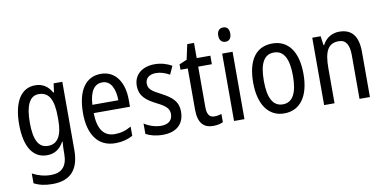

<svg xmlns="http://www.w3.org/2000/svg" viewBox="-86 -1095 3037 1507"><g transform="rotate(-10 1432.0 -342.0)"><path d="M222 -640C112 -640 46 -541 46 -359C46 -180 110 -83 220 -83C280 -83 323 -110 355 -167H359C356 -141 355 -108 355 -88V-71C355 30 309 75 224 75C173 75 124 62 77 37V115C119 137 166 147 224 147C372 147 438 64 438 -86V-630H369L359 -559H354C322 -615 279 -640 222 -640ZM237 -567C319 -567 355 -505 355 -362V-338C355 -214 317 -154 240 -154C167 -154 131 -219 131 -358C131 -494 166 -567 237 -567Z M746 -639C624 -639 555 -538 555 -358C555 -195 623 -83 765 -83C819 -83 862 -94 905 -117V-191C861 -165 820 -154 773 -154C685 -154 640 -218 638 -345H927V-401C927 -537 864 -639 746 -639ZM746 -571C815 -571 845 -500 846 -411H639C645 -518 682 -571 746 -571Z M1315 -238C1315 -321 1266 -359 1189 -400C1114 -438 1088 -458 1088 -501C1088 -543 1120 -570 1173 -570C1211 -570 1248 -557 1281 -538L1311 -604C1270 -627 1225 -640 1174 -640C1075 -640 1008 -585 1008 -498C1008 -414 1059 -376 1137 -336C1210 -300 1234 -275 1234 -234C1234 -185 1203 -155 1143 -155C1093 -155 1042 -174 1009 -197V-114C1042 -96 1087 -83 1145 -83C1251 -83 1315 -138 1315 -238Z M1568 -155C1526 -155 1509 -183 1509 -241V-562H1618V-630H1509V-751H1455L1429 -631L1368 -605V-562H1426V-233C1426 -127 1470 -83 1545 -83C1575 -83 1604 -89 1624 -99V-165C1608 -159 1587 -155 1568 -155Z M1755 -831C1725 -831 1706 -812 1706 -774C1706 -737 1725 -717 1755 -717C1784 -717 1802 -737 1802 -774C1802 -812 1785 -831 1755 -831ZM1795 -630H1712V-93H1795Z M2313 -362C2313 -543 2237 -640 2113 -640C1980 -640 1912 -539 1912 -362C1912 -191 1985 -83 2111 -83C2244 -83 2313 -192 2313 -362ZM1997 -362C1997 -497 2032 -568 2113 -568C2192 -568 2229 -497 2229 -362C2229 -227 2192 -155 2113 -155C2033 -155 1997 -228 1997 -362Z M2645 -640C2589 -640 2539 -611 2512 -557H2507L2497 -630H2430V-93H2513V-372C2513 -506 2544 -567 2629 -567C2687 -567 2712 -524 2712 -440V-93H2795V-453C2795 -581 2744 -640 2645 -640Z"/></g></svg>

Font: Noto Sans Kannada UI Condensed
Style: Regular
Weight: 400
Width: 3
Designer: Jelle Bosma - Monotype Design Team
Foundry: Monotype Imaging Inc.
Version: Version 2.005